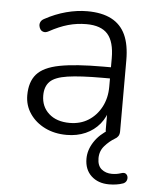

<svg xmlns="http://www.w3.org/2000/svg" viewBox="-51 -537 623 771"><g transform="rotate(5 261.0 -151.5)"><path d="M417 191Q373 191 345.5 165.5Q318 140 318 96Q318 61 339.5 28Q361 -5 399 -27L390 -7Q387 -11 386 -16Q385 -21 385 -27V-117H395Q386 -78 363 -50Q340 -22 306 -7Q272 8 230 8Q181 8 142.5 -11Q104 -30 81.5 -63Q59 -96 59 -137Q59 -191 86 -222Q113 -253 177 -265.5Q241 -278 353 -278H396V-233H354Q264 -233 213.5 -225.5Q163 -218 143 -198Q123 -178 123 -142Q123 -97 154 -69Q185 -41 238 -41Q281 -41 313.5 -61.5Q346 -82 365 -118Q384 -154 384 -200V-314Q384 -381 357 -411.5Q330 -442 271 -442Q233 -442 197.5 -432Q162 -422 122 -400Q111 -394 102.5 -396Q94 -398 89.5 -404Q85 -410 83.5 -418.5Q82 -427 86 -435Q90 -443 100 -448Q142 -471 185.5 -482.5Q229 -494 270 -494Q329 -494 367.5 -474Q406 -454 424.5 -414Q443 -374 443 -311V-25Q443 -13 438 -5.5Q433 2 425 6Q403 19 384.5 40Q366 61 366 90Q366 120 383 134Q400 148 425 148Q435 148 444 146.5Q453 145 462 142Q474 138 480.5 142.5Q487 147 488.5 155Q490 163 486.5 170.5Q483 178 474 182Q460 187 445.5 189Q431 191 417 191Z"/></g></svg>

Font: Nunito ExtraLight Light
Style: Regular
Weight: 300
Version: Version 3.602